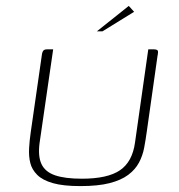

<svg xmlns="http://www.w3.org/2000/svg" viewBox="-20 -627 607 650"><path d="M477 -182Q473 -153 468 -126.5Q463 -100 450.5 -76.5Q438 -53 414 -35Q390 -17 351 -7Q312 3 252 3Q194 3 159 -7Q124 -17 106 -35Q88 -53 82.5 -75.5Q77 -98 78.5 -125Q80 -152 84 -179L121 -436Q122 -446 124 -451Q126 -456 129.5 -458Q133 -460 140 -460H160L114 -143Q108 -98 120.5 -71.5Q133 -45 166.5 -33.5Q200 -22 257 -22Q344 -22 386 -50.5Q428 -79 437 -144L482 -460H500Q508 -460 511.5 -458Q515 -456 515 -451Q515 -446 513 -436ZM308 -521 416 -607 434 -587 327 -521Z"/></svg>

Font: Genos Thin ExtraLight
Style: Italic
Weight: 250
Italic angle: -8°
Version: Version 1.010